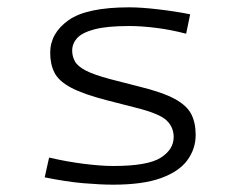

<svg xmlns="http://www.w3.org/2000/svg" viewBox="-20 -492 654 524"><path d="M514 -124Q514 -86 491.5 -55Q469 -24 419.5 -6Q370 12 289 12Q254 12 207.5 8Q161 4 102 -8L114 -62Q161 -51 208 -45Q255 -39 289 -39Q383 -39 418.5 -61.5Q454 -84 454 -118Q454 -145 434.5 -163.5Q415 -182 351 -198L273 -218Q207 -235 173.5 -253Q140 -271 128.5 -294Q117 -317 117 -348Q117 -401 166.5 -436.5Q216 -472 333 -472Q365 -472 412 -466.5Q459 -461 499 -453L488 -400Q446 -411 405.5 -416Q365 -421 333 -421Q272 -421 238 -412Q204 -403 190.5 -388Q177 -373 177 -354Q177 -338 184.5 -324.5Q192 -311 214 -299.5Q236 -288 281 -276L359 -256Q424 -240 457 -222Q490 -204 502 -180.5Q514 -157 514 -124Z"/></svg>

Font: Intel One Mono Light
Style: Regular
Weight: 300
Monospace: yes
Designer: Fred Shallcrass
Foundry: Frere-Jones Type LLC
Version: Version 1.004